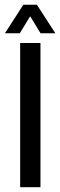

<svg xmlns="http://www.w3.org/2000/svg" viewBox="-29 -779 250 799"><path d="M54.9 0V-600H139.4V0ZM-8.6 -640.6 68.2 -759.3H124.5L201.3 -640.6H139.7L96.6 -711.3L53.4 -640.6Z"/></svg>

Font: Big Shoulders Text SC Thin
Style: Regular
Weight: 100
Designer: Patric King
Foundry: XO Type Co
Version: Version 2.002